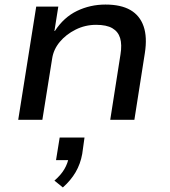

<svg xmlns="http://www.w3.org/2000/svg" viewBox="-20 -526 746 843"><path d="M60 0 139 -497H236L219 -390H221Q260 -450 318 -478Q376 -506 443 -506Q511 -506 552.5 -482Q594 -458 610.5 -410.5Q627 -363 616 -293L570 0H464L509 -287Q516 -330 507.5 -358.5Q499 -387 473.5 -402Q448 -417 402 -417Q354 -417 312 -396Q270 -375 242.5 -342Q215 -309 209 -269L166 0ZM256 297 219 267Q248 242 263 216Q278 190 282 164L297 177H226L242 78H351L341 150Q333 194 312 230Q291 266 256 297Z"/></svg>

Font: Nunito Sans 7pt SemiExpanded Medium
Style: Italic
Weight: 500
Width: 6
Italic angle: -9°
Designer: Vernon Adams
Foundry: Vernon Adams
Version: Version 3.101;gftools[0.9.27]